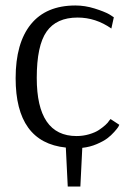

<svg xmlns="http://www.w3.org/2000/svg" viewBox="-20 -530 463 700"><path d="M415 -75Q414 -72 411 -67Q408 -62 396.5 -49Q385 -36 371 -25.5Q357 -15 332.5 -4.5Q308 6 280 9L273 150H227L220 8Q37 -11 37 -245Q37 -373 92.5 -441.5Q148 -510 255 -510Q290 -510 325 -499Q360 -488 378 -478L395 -467L386 -426Q329 -466 263 -466Q186 -466 150 -415Q114 -364 114 -246Q114 -34 259 -34Q283 -34 305 -40.5Q327 -47 340.5 -56Q354 -65 364 -74Q374 -83 378 -90L383 -96Z"/></svg>

Font: Arsenal
Style: Regular
Weight: 400
Designer: Andrij Shevchenko
Foundry: Stairsfor
Version: Version 2.001;PS 002.001;hotconv 1.0.88;makeotf.lib2.5.64775